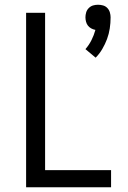

<svg xmlns="http://www.w3.org/2000/svg" viewBox="-20 -789 540 809"><path d="M383 -546Q399 -562 411 -582.5Q423 -603 431 -624.5Q439 -646 442.5 -669Q446 -692 446 -716Q446 -726 443 -736.5Q440 -747 432.5 -755Q425 -763 414.5 -766Q404 -769 393 -769Q382 -769 372 -766Q362 -763 354 -755Q346 -747 343 -736.5Q340 -726 340 -716Q340 -707 342.5 -697.5Q345 -688 350.5 -681Q356 -674 364 -669.5Q372 -665 382 -663Q376 -641 365.5 -620Q355 -599 340 -582ZM90 0H448V-72H170V-735H90Z"/></svg>

Font: Iosevka SS09
Style: Regular
Weight: 400
Monospace: yes
Designer: Belleve Invis
Foundry: Belleve Invis
Version: Version 5.2.1; ttfautohint (v1.8.3)